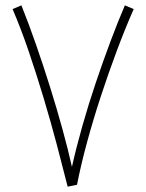

<svg xmlns="http://www.w3.org/2000/svg" viewBox="-20 -696 546 718"><path d="M233 2Q215 -70 192.5 -155Q170 -240 143 -330Q116 -420 87 -505Q58 -590 27 -662L60 -676Q87 -609 114.5 -530Q142 -451 167.5 -369.5Q193 -288 214 -211.5Q235 -135 249 -72Q265 -144 288 -225Q311 -306 338.5 -387.5Q366 -469 394 -543.5Q422 -618 447 -676L480 -662Q449 -592 417.5 -508Q386 -424 357 -335.5Q328 -247 305 -162Q282 -77 268 -5Z"/></svg>

Font: Noto Sans Arabic SemCond ExtLt
Style: Regular
Weight: 200
Width: 4
Designer: Monotype Design Team, Nadine Chahine, Nizar Qandah and Khaled Hosny
Foundry: Monotype Imaging Inc.
Version: Version 2.012; ttfautohint (v1.8.4.7-5d5b)